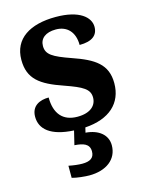

<svg xmlns="http://www.w3.org/2000/svg" viewBox="-118 -621 718 935"><g transform="rotate(-15 240.5 -154.0)"><path d="M215 240C300 240 358 197 358 126C358 73 315 39 250 34L256 9C379 1 448 -62 448 -163C448 -259 387 -297 280 -334C189 -366 159 -384 159 -427C159 -465 188 -489 240 -489C296 -489 333 -452 333 -386C396 -386 426 -410 426 -453C426 -501 375 -548 255 -548C126 -548 40 -496 40 -389C40 -293 95 -253 209 -214C297 -183 330 -165 330 -122C330 -83 300 -51 233 -51C160 -51 121 -96 121 -178C77 -178 33 -160 33 -104C33 -42 82 3 199 9L182 79C225 82 257 91 257 130C257 164 234 176 196 176C178 176 152 173 128 168V229C152 236 194 240 215 240Z"/></g></svg>

Font: Noto Serif Malayalam
Style: Bold
Weight: 700
Designer: Indian type Foundry, Jelle Bosma, Monotype Design Team
Foundry: Monotype Imaging Inc.
Version: Version 2.104